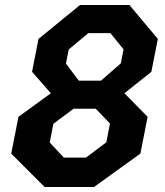

<svg xmlns="http://www.w3.org/2000/svg" viewBox="-20 -750 660 770"><path d="M159 0H357L543 -134L572 -281.5L479 -376L587 -462L613 -594L499 -730H301L134.5 -594L108.5 -462L184 -376L54 -281.5L25 -134ZM179.5 -178.5 194 -253.5 275 -314H364L421 -254.5L406.5 -179.5L325 -118H236ZM244.5 -495 255.5 -551.5 334 -617H423L475.5 -552L464.5 -496L385 -426.5H296Z"/></svg>

Font: Monaspace Krypton
Style: Bold Italic
Weight: 700
Italic angle: -11°
Designer: Riley Cran & the Lettermatic Team
Foundry: Lettermatic
Version: Version 1.101 (Monaspace Krypton)